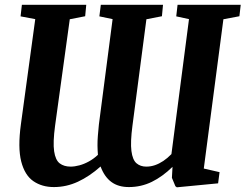

<svg xmlns="http://www.w3.org/2000/svg" viewBox="-20 -763 1020 798"><path d="M204 14.5Q154.5 14.5 118.8 -10Q83 -34.5 68.2 -91.8Q53.5 -149 67 -247.5L126.5 -683.5L65.5 -695L71 -743H338.5L334 -695.5L270 -683L209 -241Q199.5 -171 205 -134.2Q210.5 -97.5 228.2 -84Q246 -70.5 273.5 -70.5Q290.5 -70.5 310 -75.8Q329.5 -81 349.5 -92Q369.5 -103 387 -119.5Q385.5 -138 385.2 -157.8Q385 -177.5 386.8 -199.5Q388.5 -221.5 391 -245.5L448 -683.5L393 -695L399 -743H657.5L653 -695.5L588.5 -683L530.5 -240.5Q521.5 -172.5 526.2 -135.5Q531 -98.5 547.2 -84.5Q563.5 -70.5 588 -70.5Q606.5 -70.5 624 -76.5Q641.5 -82.5 658.8 -94Q676 -105.5 692.5 -122.5L765.5 -683.5L712.5 -695L718 -743H980.5L975 -695.5L908.5 -683L827 -62.5L892.5 -47.5L886.5 -1L715 15.5L709 11L694.5 -24L697 -69.5Q655.5 -29 611 -7.2Q566.5 14.5 515.5 14.5Q471.5 14.5 442.8 -6.8Q414 -28 398 -71Q352 -30 304 -7.8Q256 14.5 204 14.5Z"/></svg>

Font: Merriweather 24pt SemiCondensed
Style: Bold Italic
Weight: 700
Width: 4
Italic angle: -7.8°
Designer: Eben Sorkin
Foundry: Eben Sorkin
Version: Version 2.101